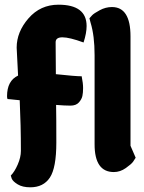

<svg xmlns="http://www.w3.org/2000/svg" viewBox="-20 -733 615 818"><path d="M219 -286Q220 -234 220 -126Q220 -18 192.5 23.5Q165 65 109 65Q76 65 55.5 52.5Q35 40 30 28L26 15Q42 -1 55.5 -32Q69 -63 69 -90Q69 -199 64 -306Q55 -307 43.5 -308Q32 -309 24.5 -310Q17 -311 12 -311Q10 -316 10 -323Q10 -389 57 -411Q51 -527 51 -530Q51 -597 101.5 -655Q152 -713 229 -713Q349 -713 349 -622Q349 -592 336 -552Q276 -574 246 -574Q217 -574 217 -553L218 -417Q301 -408 328 -408Q334 -378 334 -358Q334 -338 331 -324Q328 -310 316 -296.5Q304 -283 280 -283Q256 -283 219 -286ZM383 -498Q383 -581 366 -636L361 -655Q365 -660 372.5 -668Q380 -676 405 -689.5Q430 -703 457 -703Q536 -703 536 -578V-112L558 -61Q554 -54 547 -44Q540 -34 516 -17Q492 0 465 0Q383 0 383 -118Z"/></svg>

Font: Chela One Cyrilic
Style: Regular
Weight: 400
Designer: Miguel Hernandez
Foundry: LatinoType
Version: Version 1.001